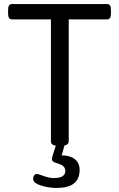

<svg xmlns="http://www.w3.org/2000/svg" viewBox="-20 -720 589 950"><path d="M509 -700H40C26 -700 20 -691 20 -670V-654C20 -633 26 -624 40 -624H232V-20C232 -9 239 -2 256 1C239 53 237 60 237 68C237 95 303 81 303 126C303 157 270 161 246 161C208 161 179 141 163 141C148 141 144 155 144 167C144 194 214 210 259 210C309 210 374 199 374 121C374 56 311 49 289 49H285L299 0C313 -3 320 -10 320 -20V-624H509C523 -624 529 -633 529 -654V-670C529 -691 523 -700 509 -700Z"/></svg>

Font: Asap
Style: Regular
Weight: 400
Designer: Pablo Cosgaya
Foundry: Pablo Cosgaya
Version: Version 1.007;PS 001.007;hotconv 1.0.70;makeotf.lib2.5.58329